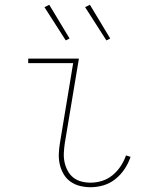

<svg xmlns="http://www.w3.org/2000/svg" viewBox="-20 -775 640 803"><path d="M359 8Q336 8 314 2.5Q292 -3 274.5 -15.5Q257 -28 246 -47Q235 -66 230 -87.5Q225 -109 226 -132.5Q227 -156 231 -179L286 -511H98V-530H310L251 -176Q248 -156 247 -135.5Q246 -115 250 -96.5Q254 -78 263 -61Q272 -44 286.5 -32.5Q301 -21 320 -16Q339 -11 359 -11Q383 -11 407 -18.5Q431 -26 451 -42.5Q471 -59 485 -80.5Q499 -102 507 -125L526 -119Q517 -92 501 -68Q485 -44 462.5 -26Q440 -8 413 0Q386 8 359 8ZM425 -606 336 -745 356 -755 441 -614ZM255 -606 166 -745 186 -755 271 -614Z"/></svg>

Font: Iosevka Curly Thin Extended
Style: Italic
Weight: 100
Width: 7
Italic angle: -9°
Monospace: yes
Designer: Belleve Invis
Foundry: Belleve Invis
Version: Version 11.1.0; ttfautohint (v1.8.3)